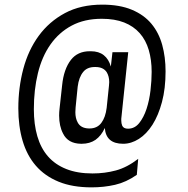

<svg xmlns="http://www.w3.org/2000/svg" viewBox="-20 -755 812 828"><path d="M421 -735Q496 -735 548.5 -713Q601 -691 633 -652.5Q665 -614 679.5 -561.5Q694 -509 694 -447Q694 -373 678.5 -315Q663 -257 637.5 -217Q612 -177 579 -156Q546 -135 511 -135Q437 -135 432 -203Q417 -170 392 -152Q367 -135 333 -135H329Q273 -136 252 -179Q235 -211 235 -257Q235 -272 237 -288L248 -388Q255 -457 286 -497Q315 -534 367 -534H372Q406 -534 427.5 -517Q449 -500 458 -468L465 -530H533L503 -243V-235Q503 -223 507 -213Q513 -200 532 -200Q561 -200 580.5 -224.5Q600 -249 612 -285.5Q624 -322 629 -365Q634 -408 634 -445Q634 -497 621.5 -539.5Q609 -582 582.5 -612Q556 -642 515.5 -658Q475 -674 419 -674Q344 -674 289 -644.5Q234 -615 197.5 -563Q161 -511 143.5 -439.5Q126 -368 126 -284Q126 -219 141 -167.5Q156 -116 187 -80.5Q218 -45 266 -26Q314 -7 379 -7Q432 -7 480 -20Q528 -33 576 -70L570 -1Q524 31 476 42Q428 53 375 53Q292 53 232.5 28.5Q173 4 134.5 -40.5Q96 -85 77.5 -148Q59 -211 59 -288Q59 -377 80.5 -458Q102 -539 147 -600.5Q192 -662 260 -698.5Q328 -735 421 -735ZM392 -466H389Q356 -466 339 -445Q320 -422 315 -381L306 -291Q305 -280 305 -271Q305 -245 315 -227Q328 -202 363 -201H366Q399 -201 417 -225Q435 -249 440 -290L450 -386Q451 -394 451 -401Q451 -426 440 -444Q425 -466 392 -466Z"/></svg>

Font: Bebas Neue Regular
Style: Regular
Weight: 400
Designer: Ryoichi Tsunekawa & LGV (GE)
Foundry: Free Software Foundation, Inc.
Version: Version 1.003 August 13, 2016